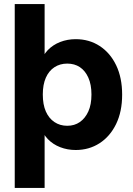

<svg xmlns="http://www.w3.org/2000/svg" viewBox="-20 -731 657 951"><path d="M355 12Q314 12 278 -2Q242 -16 216.5 -42.5Q191 -69 180 -108H201V200H53V-711H201V-417H180Q191 -456 216.5 -482.5Q242 -509 278 -523Q314 -537 355 -537Q422 -537 474 -503Q526 -469 555.5 -407.5Q585 -346 585 -262Q585 -178 555 -116.5Q525 -55 473 -21.5Q421 12 355 12ZM313 -108Q349 -108 375.5 -126.5Q402 -145 417.5 -179Q433 -213 433 -263Q433 -312 417.5 -346.5Q402 -381 375.5 -398.5Q349 -416 313 -416Q277 -416 249.5 -398Q222 -380 207 -346Q192 -312 192 -263Q192 -213 207 -179Q222 -145 249.5 -126.5Q277 -108 313 -108Z"/></svg>

Font: TikTok Sans 24pt
Style: Bold
Weight: 700
Version: Version 4.000